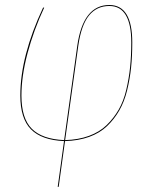

<svg xmlns="http://www.w3.org/2000/svg" viewBox="-20 -547 603 757"><path d="M411.1 -527.3Q501.5 -527.3 501.5 -379.4Q501.5 -325.7 496.8 -280.8Q492.2 -235.8 481.2 -190.9Q470.2 -146 450.4 -111.6Q430.7 -77.1 402.1 -49.8Q373.5 -22.5 331.5 -7.3Q289.6 7.8 236.3 9.3L211.4 189.5L207.5 189.9L232.4 9.3Q144 5.4 102.1 -37.1Q60.1 -79.6 60.1 -170.4Q60.1 -325.7 149.9 -517.1H154.3Q112.8 -428.2 88.6 -337.4Q64.5 -246.6 64.5 -170.4Q64.5 -80.6 105.2 -39.6Q146 1.5 232.9 5.4L284.7 -366.7Q307.6 -527.3 411.1 -527.3ZM411.1 -523.4Q361.3 -523.4 330.8 -485.8Q300.3 -448.2 288.6 -366.2L236.8 5.4Q289.1 3.9 330.6 -11.2Q372.1 -26.4 400.1 -53.5Q428.2 -80.6 447.8 -114.5Q467.3 -148.4 477.8 -192.9Q488.3 -237.3 492.9 -282Q497.6 -326.7 497.6 -379.4Q497.6 -523.4 411.1 -523.4Z"/></svg>

Font: Fira Sans Compressed Four
Style: Italic
Weight: 100
Width: 3
Italic angle: -8°
Designer: Carrois Corporate & Edenspiekermann AG
Foundry: Carrois Corporate GbR & Edenspiekermann AG
Version: Version 4.203;PS 004.203;hotconv 1.0.88;makeotf.lib2.5.64775